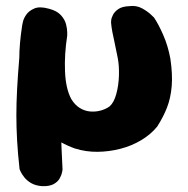

<svg xmlns="http://www.w3.org/2000/svg" viewBox="-20 -516 644 657"><path d="M236 -8Q213 -16 186.5 -30.5Q160 -45 135 -69Q110 -93 89.5 -129Q69 -165 56 -216Q46 -267 46 -316Q46 -365 56 -430Q56 -430 58.5 -441.5Q61 -453 70 -466Q79 -479 97.5 -487Q116 -495 148 -486Q175 -479 188.5 -464Q202 -449 206 -433Q210 -417 210 -405.5Q210 -394 210 -394Q200 -330 202.5 -271Q205 -212 224 -177Q236 -157 253 -146.5Q270 -136 289 -134.5Q308 -133 325.5 -138Q343 -143 355 -152Q370 -165 378 -194.5Q386 -224 387 -257.5Q388 -291 383 -317Q378 -344 373 -366Q368 -388 364.5 -406.5Q361 -425 360 -439Q360 -439 360.5 -446.5Q361 -454 366.5 -465Q372 -476 385 -485Q398 -494 423 -495Q447 -498 466 -487.5Q485 -477 496 -466.5Q507 -456 507 -456Q522 -434 538.5 -396.5Q555 -359 563 -315Q571 -261 567.5 -220.5Q564 -180 551.5 -148Q539 -116 518 -83Q496 -56 463.5 -36.5Q431 -17 392.5 -7Q354 3 314 3.5Q274 4 236 -8ZM123 121Q101 119 86.5 110.5Q72 102 63 90.5Q54 79 50.5 71Q47 63 47 63Q41 9 38.5 -35.5Q36 -80 36 -121.5Q36 -163 38.5 -210.5Q41 -258 46 -318Q46 -318 48 -326.5Q50 -335 56.5 -345Q63 -355 78 -363Q93 -371 117 -370Q144 -369 159.5 -358.5Q175 -348 182.5 -334.5Q190 -321 192.5 -310.5Q195 -300 195 -300Q191 -236 189 -182Q187 -128 188.5 -70.5Q190 -13 194 64Q194 64 192.5 73Q191 82 184.5 94Q178 106 163.5 114Q149 122 123 121Z"/></svg>

Font: Sour Gummy
Style: Bold
Weight: 700
Designer: Stefie Justprince
Foundry: Eifetstype
Version: Version 1.000